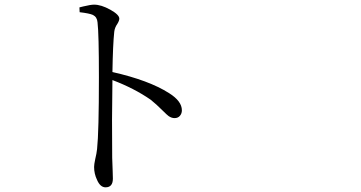

<svg xmlns="http://www.w3.org/2000/svg" viewBox="-20 -760 1540 818"><path d="M429.7 38.1Q407.2 38.1 393.6 6.8Q380.9 -19.5 380.9 -48.8Q380.9 -59.6 385.7 -82Q391.6 -106.4 393.6 -125Q401.4 -197.3 401.4 -431.6Q401.4 -616.2 395.5 -665Q393.6 -687.5 376 -696.3Q361.3 -703.1 319.3 -708L318.4 -728.5Q324.2 -729.5 334 -732.4Q366.2 -740.2 380.9 -740.2Q411.1 -740.2 449.7 -718.8Q488.3 -697.3 488.3 -680.7Q488.3 -671.9 480.5 -659.2Q468.8 -642.6 466.8 -625Q460.9 -570.3 459 -453.1Q614.3 -418 700.2 -363.3Q754.9 -329.1 754.9 -290Q754.9 -276.4 746.6 -266.6Q738.3 -256.8 723.6 -256.8Q710.9 -256.8 698.2 -265.6Q691.4 -270.5 673.8 -288.1Q645.5 -316.4 622.1 -335Q551.8 -383.8 459 -418.9Q456.1 -248 458 -87.9Q459 -65.4 460 -32.2Q460.9 -6.8 460.9 1Q460.9 38.1 429.7 38.1Z"/></svg>

Font: Bpmf Zihi Box R
Style: R
Weight: 400
Foundry: But Ko
Version: Version 1.320